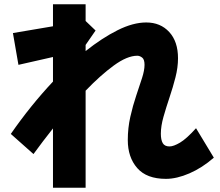

<svg xmlns="http://www.w3.org/2000/svg" viewBox="-20 -818 1040 906"><path d="M230 68V-212Q206 -182 183 -151.5Q160 -121 138 -91L31 -186Q124 -320 230 -433V-549L67 -512L41 -662L230 -694V-798H384V-719L431 -674L384 -606V-577Q462 -639 535 -675.5Q608 -712 670 -712Q737 -712 778.5 -667Q820 -622 820 -543Q820 -500 808 -453Q796 -406 780 -358.5Q764 -311 751.5 -267Q739 -223 739 -187Q739 -158 748 -142.5Q757 -127 780 -127Q799 -127 829.5 -145Q860 -163 905 -213L989 -74Q934 -26 874 0Q814 26 763 26Q672 26 627.5 -25Q583 -76 583 -157Q583 -214 595 -267Q607 -320 622.5 -366Q638 -412 650 -449Q662 -486 662 -512Q662 -538 650.5 -546.5Q639 -555 628 -555Q580 -555 516.5 -508.5Q453 -462 384 -390V68Z"/></svg>

Font: Murecho ExtraBold
Style: Regular
Weight: 800
Designer: Neil Summerour
Foundry: Positype
Version: Version 1.010; ttfautohint (v1.8.3)